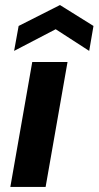

<svg xmlns="http://www.w3.org/2000/svg" viewBox="-20 -742 391 762"><path d="M21 0 108 -496H248L161 0ZM36 -540 54 -639 218 -722 351 -639 334 -540 201 -626Z"/></svg>

Font: DM Sans 24pt ExtraBold
Style: Italic
Weight: 800
Italic angle: -10°
Designer: Colophon Foundry, Jonny Pinhorn
Foundry: Colophon Foundry
Version: Version 4.004;gftools[0.9.30]